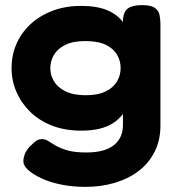

<svg xmlns="http://www.w3.org/2000/svg" viewBox="-20 -513 686 748"><path d="M313 215Q262 215 218 206Q174 197 141 181.5Q108 166 89.5 149Q71 132 71 116Q71 103 76 89Q81 75 94 60Q111 43 120.5 36Q130 29 144 29Q157 29 169 37Q181 45 198.5 55Q216 65 243.5 73Q271 81 316 81Q352 81 378.5 74Q405 67 423 53Q441 39 450 19Q459 -1 459 -27V-438Q462 -469 479.5 -481Q497 -493 533 -493Q568 -493 583 -482.5Q598 -472 601.5 -455Q605 -438 605 -419V-24Q605 34 582 79Q559 124 519 154Q479 184 426.5 199.5Q374 215 313 215ZM297 -4Q233 -4 183 -23.5Q133 -43 98 -77Q63 -111 44 -155Q25 -199 25 -248Q25 -297 43.5 -340.5Q62 -384 97.5 -417.5Q133 -451 183.5 -470.5Q234 -490 296 -490Q357 -490 397 -473.5Q437 -457 460.5 -425Q484 -393 494 -348Q504 -303 504 -246Q504 -170 484.5 -116Q465 -62 420 -33Q375 -4 297 -4ZM314 -142Q362 -142 392 -157Q422 -172 436 -196Q450 -220 450 -248Q450 -276 436 -300Q422 -324 392 -338.5Q362 -353 312 -353Q264 -353 234 -338Q204 -323 190 -299Q176 -275 176 -247Q176 -220 190.5 -196Q205 -172 235.5 -157Q266 -142 314 -142Z"/></svg>

Font: Fredoka SemiExpanded SemiBold
Style: Regular
Weight: 600
Width: 6
Designer: Ben Nathan
Foundry: Milena B. Brandão, Ben Nathan
Version: Version 2.001